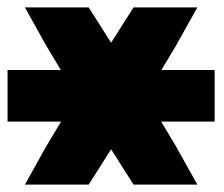

<svg xmlns="http://www.w3.org/2000/svg" viewBox="-32 -790 608 521"><path d="M269.5 -674.1 307.5 -734 330.5 -770H503.5L445.5 -666L405.9 -600H480.5H550.5V-460H480.5H405.3L445.5 -393L503.5 -289H330.5L307.5 -325L269.5 -384.9L231.5 -325L208.5 -289H35.5L93.5 -393L133.7 -460H58.5H-11.5V-600H58.5H133.1L93.5 -666L35.5 -770H208.5L231.5 -734Z"/></svg>

Font: Nordica Plus
Style: NordicaClassicRgExt
Weight: 500
Version: Version 1.01